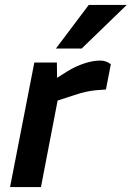

<svg xmlns="http://www.w3.org/2000/svg" viewBox="-20 -763 537 783"><path d="M21 0 120 -508H212L213 -419L185 -428L256 -473Q289 -493 324 -504.5Q359 -516 389 -516Q413 -516 432 -501L412 -398Q391 -397 371 -395Q351 -393 330 -388.5Q309 -384 283 -375L215 -353L147 0ZM208 -565 342 -743H497L313 -565Z"/></svg>

Font: REM Medium
Style: Italic
Weight: 500
Italic angle: -11°
Designer: Octavio Pardo
Foundry: Ashler Design
Version: Version 1.005;gftools[0.9.28]